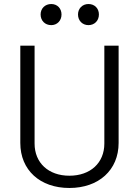

<svg xmlns="http://www.w3.org/2000/svg" viewBox="-20 -927 690 955"><path d="M235 -802C264 -802 286 -824 286 -855C286 -885 265 -907 235 -907C204 -907 182 -885 182 -855C182 -824 204 -802 235 -802ZM420 -802C450 -802 472 -824 472 -855C472 -885 451 -907 420 -907C390 -907 368 -885 368 -855C368 -824 390 -802 420 -802ZM325 8C471 8 570 -81 570 -216V-700H499V-213C499 -117 430 -53 325 -53C221 -53 152 -117 152 -213V-700H81V-216C81 -81 179 8 325 8Z"/></svg>

Font: Arthouse Owned
Style: Regular
Weight: 400
Designer: Jeremy Tribby
Foundry: Tribby Type
Version: Version 1.000;PS 001.000;hotconv 1.0.88;makeotf.lib2.5.64775